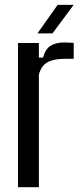

<svg xmlns="http://www.w3.org/2000/svg" viewBox="-20 -779 331 799"><path d="M54.9 0V-600H141.8V-539.3H159.2Q168.4 -574.3 190.2 -588.3Q212 -602.4 248.9 -602.4Q258.4 -602.4 268 -601.6Q277.6 -600.8 286.7 -600.6V-534.3H249.7Q203.5 -534.3 177.4 -519.8Q151.3 -505.3 141.8 -468.5V0ZM135.9 -640 219.8 -758.7H286.5L198.4 -640Z"/></svg>

Font: Big Shoulders Text SC Thin
Style: Regular
Weight: 100
Designer: Patric King
Foundry: XO Type Co
Version: Version 2.002